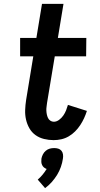

<svg xmlns="http://www.w3.org/2000/svg" viewBox="-20 -716 515 992"><path d="M257 8Q232 8 207.5 2Q183 -4 163.5 -18Q144 -32 132 -53Q120 -74 114.5 -98Q109 -122 110 -148Q111 -174 115 -200L152 -425H84V-520H168L197 -696H308L279 -520H426L425 -425H263L223 -184Q222 -174 220.5 -164Q219 -154 219.5 -144Q220 -134 222 -124.5Q224 -115 228 -106.5Q232 -98 240 -92.5Q248 -87 258 -87Q272 -87 285 -96.5Q298 -106 307 -119Q316 -132 321.5 -146Q327 -160 331 -174L429 -143Q423 -124 414.5 -105.5Q406 -87 394.5 -69.5Q383 -52 368 -37Q353 -22 335 -11.5Q317 -1 297 3.5Q277 8 257 8ZM213 256 175 212Q188 201 200 186.5Q212 172 221 157Q213 154 207 149Q201 144 197.5 136.5Q194 129 193.5 121Q193 113 194 104Q196 93 201.5 82Q207 71 216.5 63Q226 55 237 52Q248 49 260 49Q271 49 281 52Q291 55 297.5 63Q304 71 305.5 82Q307 93 305 104Q302 125 294.5 146.5Q287 168 275 187.5Q263 207 247.5 224.5Q232 242 213 256Z"/></svg>

Font: Iosevka QP
Style: Bold Italic
Weight: 700
Italic angle: -9°
Designer: Belleve Invis
Foundry: Belleve Invis
Version: Version 20.0.0; ttfautohint (v1.8.4)